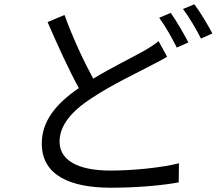

<svg xmlns="http://www.w3.org/2000/svg" viewBox="-20 -835 1040 896"><path d="M777 -775 723 -752C751 -714 785 -654 805 -613L859 -637C838 -678 802 -739 777 -775ZM887 -815 834 -793C863 -755 896 -698 918 -655L971 -679C952 -716 914 -779 887 -815ZM281 -765 202 -732C249 -624 302 -507 348 -424C240 -350 175 -269 175 -165C175 -15 310 41 498 41C623 41 739 30 814 16L815 -73C737 -53 604 -39 495 -39C337 -39 258 -91 258 -174C258 -250 314 -316 406 -376C504 -441 616 -493 684 -529C713 -544 738 -557 760 -570L720 -643C699 -626 677 -612 649 -596C594 -565 503 -521 415 -468C372 -547 321 -655 281 -765Z"/></svg>

Font: Noto Sans CJK HK
Style: Regular
Weight: 400
Designer: Ryoko NISHIZUKA 西塚涼子 (kana, bopomofo & ideographs); Paul D. Hunt (Latin, Greek & Cyrillic); Sandoll Communications 산돌커뮤니
Foundry: Adobe
Version: Version 2.004;hotconv 1.0.118;makeotfexe 2.5.65603